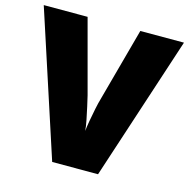

<svg xmlns="http://www.w3.org/2000/svg" viewBox="-105 -816 904 918"><g transform="rotate(15 347.0 -357.0)"><path d="M694 -714 460 0H233L0 -714H217L314 -352Q319 -332 326 -300Q333 -268 339.5 -236Q346 -204 347 -184Q349 -204 354.5 -235.5Q360 -267 366.5 -298.5Q373 -330 379 -350L478 -714Z"/></g></svg>

Font: Noto Sans Armenian Black
Style: Regular
Weight: 900
Version: Version 2.007